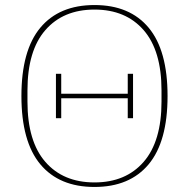

<svg xmlns="http://www.w3.org/2000/svg" viewBox="-20 -730 750 762"><path d="M202 -261V-437H223V-358H487V-437H508V-261H487V-340H223V-261ZM355 -6Q479 -6 550 -87.5Q621 -169 621 -327V-371Q621 -529 550 -610.5Q479 -692 355 -692Q231 -692 160 -610.5Q89 -529 89 -371V-327Q89 -169 160 -87.5Q231 -6 355 -6ZM355 12Q215 12 140 -78Q65 -168 65 -349Q65 -530 140 -620Q215 -710 355 -710Q495 -710 570 -620Q645 -530 645 -349Q645 -168 570 -78Q495 12 355 12Z"/></svg>

Font: IBM Plex Serif Thin
Style: Regular
Weight: 100
Designer: Mike Abbink, Paul van der Laan, Pieter van Rosmalen
Foundry: Bold Monday
Version: Version 3.001